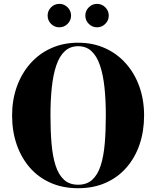

<svg xmlns="http://www.w3.org/2000/svg" viewBox="-20 -986 826 1016"><path d="M393.5 10Q312 10 247.2 -18.8Q182.5 -47.5 137.2 -99.8Q92 -152 68 -222.2Q44 -292.5 44 -375Q44 -457.5 69.2 -527.8Q94.5 -598 140.8 -650.2Q187 -702.5 251.2 -731.2Q315.5 -760 393.5 -760Q471.5 -760 535.5 -731.2Q599.5 -702.5 646 -650.2Q692.5 -598 717.5 -527.8Q742.5 -457.5 742.5 -375Q742.5 -292.5 718.8 -222.2Q695 -152 649.5 -99.8Q604 -47.5 539.5 -18.8Q475 10 393.5 10ZM393.5 -8.5Q439.5 -8.5 468.2 -34.8Q497 -61 512.8 -109.8Q528.5 -158.5 534.2 -225.8Q540 -293 540 -375Q540 -457 532.8 -524.2Q525.5 -591.5 509 -640.2Q492.5 -689 464.2 -715.2Q436 -741.5 393.5 -741.5Q351.5 -741.5 323 -715.2Q294.5 -689 278 -640.2Q261.5 -591.5 254.2 -524.2Q247 -457 247 -375Q247 -293 252.8 -225.8Q258.5 -158.5 274.2 -109.8Q290 -61 318.8 -34.8Q347.5 -8.5 393.5 -8.5ZM493.5 -841.5Q468 -841.5 449.8 -859.8Q431.5 -878 431.5 -903.5Q431.5 -929 449.8 -947.2Q468 -965.5 493.5 -965.5Q519 -965.5 537.2 -947.2Q555.5 -929 555.5 -903.5Q555.5 -878 537.2 -859.8Q519 -841.5 493.5 -841.5ZM293.5 -841.5Q268 -841.5 250 -859.8Q232 -878 232 -903.5Q232 -929 250 -947.2Q268 -965.5 294 -965.5Q319.5 -965.5 337.8 -947.2Q356 -929 356 -903.5Q356 -878 337.8 -859.8Q319.5 -841.5 293.5 -841.5Z"/></svg>

Font: Bodoni Moda ExtraBold
Style: Regular
Weight: 800
Version: Version 2.005